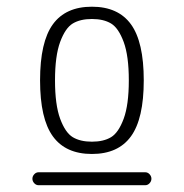

<svg xmlns="http://www.w3.org/2000/svg" viewBox="-20 -756 540 564"><path d="M343.3 -407.2Q358.4 -448.2 358.4 -520Q358.4 -591.8 343.3 -632.8Q328.1 -673.8 306.2 -687Q284.2 -700.2 250 -700.2Q215.8 -700.2 193.8 -687Q171.9 -673.8 156.7 -632.8Q141.6 -591.8 141.6 -520Q141.6 -448.2 156.7 -407.2Q171.9 -366.2 193.8 -353Q215.8 -339.8 250 -339.8Q284.2 -339.8 306.2 -353Q328.1 -366.2 343.3 -407.2ZM135.3 -355.5Q97.7 -407.2 97.7 -520Q97.7 -632.8 135.3 -684.6Q172.9 -736.3 250 -736.3Q327.1 -736.3 364.7 -684.6Q402.3 -632.8 402.3 -520Q402.3 -407.2 364.7 -355.5Q327.1 -303.7 250 -303.7Q172.9 -303.7 135.3 -355.5ZM93.8 -211.9Q85.9 -211.9 80.6 -217.8Q75.2 -223.6 75.2 -231Q75.2 -238.3 80.6 -244.1Q85.9 -250 93.8 -250H406.2Q414.1 -250 419.4 -244.1Q424.8 -238.3 424.8 -231Q424.8 -223.6 419.4 -217.8Q414.1 -211.9 406.2 -211.9Z"/></svg>

Font: Rounded-X Mgen+ 1mn light
Style: Regular
Weight: 200
Designer: [Source Han Sans]
Ryoko NISHIZUKA  (kana & ideographs); Paul D. Hunt (Latin, Greek & Cyrillic); Wenlong ZHANG  (bopomofo
Version: Version 1.059.20150602